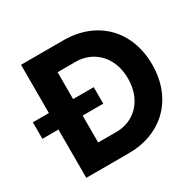

<svg xmlns="http://www.w3.org/2000/svg" viewBox="-157 -893 1079 1063"><g transform="rotate(-30 382.5 -361.5)"><path d="M374.5 0C585 0 732.4 -141.6 732.4 -361.3C732.4 -581.1 585 -722.7 374.5 -722.7H102.5V-414.1H0V-308.6H102.5V0ZM389.2 -308.6V-414.1H257.3V-585.9H374.5C481.9 -585.9 577.6 -504.4 577.6 -361.3C577.6 -218.3 484.9 -136.7 374.5 -136.7H257.3V-308.6Z"/></g></svg>

Font: Giphurs ExtraBold
Style: Regular
Weight: 800
Version: Version 1.000